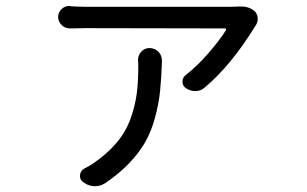

<svg xmlns="http://www.w3.org/2000/svg" viewBox="-20 -565 1040 650"><path d="M447.3 -362.3Q447.3 -377 457 -388.7Q468.8 -402.3 485.4 -402.3Q503.9 -402.3 516.6 -389.6Q528.3 -377 528.3 -359.4Q528.3 -359.4 528.3 -358.4Q526.4 -300.8 522 -257.3Q517.6 -213.9 504.9 -167Q492.2 -120.1 471.7 -84Q451.2 -47.9 416.5 -11.7Q381.8 24.4 335 55.7Q319.3 65.4 301.8 65.4Q299.8 65.4 296.9 65.4Q276.4 63.5 260.7 50.8Q249 42 251 26.9Q252.9 11.7 266.6 4.9Q281.2 -2 293.9 -10.7Q342.8 -43.9 374.5 -81.5Q406.2 -119.1 421.9 -163.1Q437.5 -207 442.9 -247.6Q448.2 -288.1 448.2 -342.8ZM789.1 -543Q793 -543 796.9 -543Q824.2 -543 842.8 -526.4Q852.5 -516.6 852.5 -501Q852.5 -490.2 846.7 -480.5Q845.7 -479.5 844.7 -477.5Q762.7 -343.8 672.9 -268.6Q660.2 -256.8 641.6 -256.8Q641.6 -256.8 640.6 -256.8Q623 -256.8 609.4 -266.6Q597.7 -274.4 597.7 -288.6Q597.7 -302.7 609.4 -311.5Q648.4 -341.8 685.5 -384.8Q722.7 -427.7 745.1 -462.9Q746.1 -464.8 745.1 -466.8Q744.1 -468.8 741.2 -468.8L271.5 -469.7Q243.2 -469.7 218.8 -468.8Q217.8 -468.8 216.8 -468.8Q201.2 -468.8 189.5 -479.5Q176.8 -491.2 176.8 -507.8Q176.8 -523.4 189.5 -535.2Q200.2 -544.9 214.8 -544.9Q216.8 -544.9 218.8 -543.9Q247.1 -542 271.5 -542H764.6Q775.4 -542 789.1 -543Z"/></svg>

Font: Gen Jyuu Gothic Regular
Style: Regular
Weight: 400
Designer: [Source Han Sans]
Ryoko NISHIZUKA  (kana & ideographs); Paul D. Hunt (Latin, Greek & Cyrillic); Wenlong ZHANG  (bopomofo
Version: Version 1.002.20150607